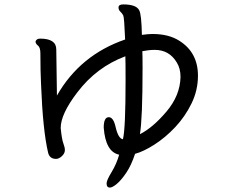

<svg xmlns="http://www.w3.org/2000/svg" viewBox="-20 -776 1040 870"><path d="M614 -168Q626 -238 626 -469Q626 -523 625 -544Q655 -550 681 -550Q747 -550 781 -493Q798 -466 798 -427Q796 -343 734 -270Q672 -197 614 -168ZM478 74Q489 74 509 57.5Q529 41 552 7Q575 -27 592 -79Q630 -89 680 -121Q730 -153 774.5 -200.5Q819 -248 848 -307.5Q877 -367 877 -433Q877 -538 793 -591Q745 -622 671 -622Q652 -622 623 -618Q621 -711 611 -729Q598 -756 538 -756Q517 -756 517 -742Q517 -731 525.5 -723Q534 -715 538.5 -706Q543 -697 547 -597Q343 -527 238 -343L235 -552Q235 -601 162 -601Q145 -601 141 -588Q141 -578 152 -569.5Q163 -561 163 -534Q163 -453 166 -394Q174 -186 198 -84Q205 -56 234 -56Q247 -56 260.5 -68.5Q274 -81 274 -96Q274 -108 267 -126.5Q260 -145 255 -196Q255 -259 330 -357Q417 -472 548 -521Q549 -501 549 -411Q549 -192 537 -145Q516 -148 504 -200Q494 -245 473 -245Q450 -245 450 -198Q458 -88 520 -75Q508 -33 485.5 4Q463 41 463 55Q463 74 478 74Z"/></svg>

Font: LXGW WenKai TC
Style: Bold
Weight: 700
Designer: LXGW / Fontworks Inc.
Foundry: LXGW / Fontworks Inc.
Version: Version 1.330;April 28, 2024